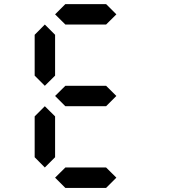

<svg xmlns="http://www.w3.org/2000/svg" viewBox="-20 -921 840 941"><path d="M500 -800.8H300.3L250 -850.6L300.3 -900.9H500L550.3 -850.6ZM199.7 -100.1 149.9 -150.4V-350.6L199.7 -400.4L250 -350.6V-150.4ZM199.7 -500.5 149.9 -550.3V-750.5L199.7 -800.8L250 -750.5V-550.3ZM500 -400.4H300.3L250 -450.7L300.3 -500.5H500L550.3 -450.7ZM500 0H300.3L250 -50.3L300.3 -100.1H500L550.3 -50.3Z"/></svg>

Font: E1234
Style: Regular
Weight: 400
Designer: GGBot
Version: Version 1.00;September 7, 2020